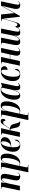

<svg xmlns="http://www.w3.org/2000/svg" viewBox="2299 -2885 826 5464"><g transform="rotate(-90 2712.0 -153.0)"><path d="M415 10Q366 10 337.5 -17.5Q309 -45 309 -92Q309 -113 312.5 -140.5Q316 -168 323 -202L353 -344Q357 -363 363 -396Q369 -429 369 -454Q369 -473 364 -493Q359 -513 337 -513Q311 -513 288 -483.5Q265 -454 248 -409.5Q231 -365 221 -319L154 0H23L116 -445Q119 -459 121 -472Q123 -485 123 -495Q123 -509 117 -517.5Q111 -526 86 -526H71L72 -536H255L235 -406H237Q267 -486 304.5 -515.5Q342 -545 397 -545Q453 -545 475 -512.5Q497 -480 497 -436Q497 -410 492 -378Q487 -346 481 -317L449 -160Q444 -132 439.5 -107Q435 -82 435 -60Q435 -15 465 -15Q486 -15 502 -31Q518 -47 531 -63L537 -55Q516 -27 488.5 -8.5Q461 10 415 10Z M686 -446Q689 -461 691 -473.5Q693 -486 693 -493Q693 -511 685.5 -518.5Q678 -526 650 -526H627L630 -536H822L794 -386H798Q823 -457 859.5 -501.5Q896 -546 960 -546Q1012 -546 1042 -505Q1072 -464 1072 -374Q1072 -328 1062 -275.5Q1052 -223 1031.5 -172.5Q1011 -122 979 -80.5Q947 -39 903 -14.5Q859 10 803 10Q775 10 756.5 3Q738 -4 722 -17Q721 -4 718.5 8Q716 20 713 35L687 161Q684 177 683 185Q682 193 682 200Q682 219 693.5 224.5Q705 230 733 230H758L756 240H539ZM782 -3Q814 -3 840 -30Q866 -57 886 -101.5Q906 -146 920 -200Q934 -254 941.5 -309.5Q949 -365 949 -412Q949 -468 936 -489.5Q923 -511 902 -511Q879 -511 857 -483Q835 -455 817.5 -413.5Q800 -372 791 -331L725 -29Q733 -18 748 -10.5Q763 -3 782 -3Z M1315 10Q1229 10 1177 -41Q1125 -92 1125 -198Q1125 -252 1141 -312.5Q1157 -373 1191.5 -426Q1226 -479 1280 -512.5Q1334 -546 1410 -546Q1473 -546 1506.5 -515.5Q1540 -485 1540 -430Q1540 -374 1507.5 -333Q1475 -292 1419 -270Q1363 -248 1291 -248H1257Q1256 -243 1255 -230Q1254 -217 1253.5 -203.5Q1253 -190 1253 -182Q1253 -85 1275.5 -43.5Q1298 -2 1337 -2Q1381 -2 1409 -43Q1437 -84 1454 -147Q1461 -145 1465.5 -136.5Q1470 -128 1470 -108Q1470 -82 1452.5 -54.5Q1435 -27 1401 -8.5Q1367 10 1315 10ZM1275 -258Q1322 -258 1355 -288.5Q1388 -319 1405 -366.5Q1422 -414 1422 -464Q1422 -502 1413 -517.5Q1404 -533 1381 -533Q1342 -533 1308 -460.5Q1274 -388 1257 -258Z M1972 8Q1925 8 1893 0Q1861 -8 1842 -31Q1823 -54 1813 -97L1792 -192Q1781 -241 1772 -258.5Q1763 -276 1737 -276L1679 0H1549L1641 -435Q1646 -458 1648.5 -473.5Q1651 -489 1651 -496Q1651 -511 1643 -518.5Q1635 -526 1609 -526H1598L1600 -536H1796L1738 -287Q1756 -287 1769 -293.5Q1782 -300 1795 -312Q1812 -330 1829.5 -359Q1847 -388 1871 -430Q1896 -474 1915 -499.5Q1934 -525 1952 -535.5Q1970 -546 1993 -546Q2034 -546 2048.5 -525.5Q2063 -505 2063 -482Q2063 -452 2049 -431.5Q2035 -411 2004 -411Q2004 -444 1993 -459Q1982 -474 1956 -474Q1938 -474 1923.5 -467Q1909 -460 1892.5 -439.5Q1876 -419 1851 -376Q1831 -340 1810.5 -315.5Q1790 -291 1768 -284Q1829 -283 1862 -262.5Q1895 -242 1909 -191L1937 -92Q1953 -37 1964 -19.5Q1975 -2 1988 -2H1996L1994 8Z M2173 -446Q2176 -461 2178 -473.5Q2180 -486 2180 -493Q2180 -511 2172.5 -518.5Q2165 -526 2137 -526H2114L2117 -536H2309L2281 -386H2285Q2310 -457 2346.5 -501.5Q2383 -546 2447 -546Q2499 -546 2529 -505Q2559 -464 2559 -374Q2559 -328 2549 -275.5Q2539 -223 2518.5 -172.5Q2498 -122 2466 -80.5Q2434 -39 2390 -14.5Q2346 10 2290 10Q2262 10 2243.5 3Q2225 -4 2209 -17Q2208 -4 2205.5 8Q2203 20 2200 35L2174 161Q2171 177 2170 185Q2169 193 2169 200Q2169 219 2180.5 224.5Q2192 230 2220 230H2245L2243 240H2026ZM2269 -3Q2301 -3 2327 -30Q2353 -57 2373 -101.5Q2393 -146 2407 -200Q2421 -254 2428.5 -309.5Q2436 -365 2436 -412Q2436 -468 2423 -489.5Q2410 -511 2389 -511Q2366 -511 2344 -483Q2322 -455 2304.5 -413.5Q2287 -372 2278 -331L2212 -29Q2220 -18 2235 -10.5Q2250 -3 2269 -3Z M2730 10Q2664 10 2635 -37.5Q2606 -85 2606 -161Q2606 -207 2616 -259.5Q2626 -312 2647.5 -362.5Q2669 -413 2701.5 -454.5Q2734 -496 2779.5 -521Q2825 -546 2884 -546Q2920 -546 2948.5 -534.5Q2977 -523 2994 -510L3075 -535H3085L3011 -189Q3009 -176 3004 -154Q2999 -132 2995.5 -109.5Q2992 -87 2992 -71Q2992 -26 3025 -26Q3039 -26 3052 -34.5Q3065 -43 3079 -56L3084 -45Q3066 -28 3037 -9Q3008 10 2962 10Q2877 10 2877 -79Q2877 -103 2881 -126Q2885 -149 2889 -177H2886Q2853 -79 2818 -34.5Q2783 10 2730 10ZM2772 -15Q2794 -15 2819 -53Q2844 -91 2866.5 -153Q2889 -215 2903 -286L2949 -513Q2938 -526 2924 -530.5Q2910 -535 2896 -535Q2865 -535 2838.5 -508Q2812 -481 2791.5 -437Q2771 -393 2757 -340Q2743 -287 2735.5 -233.5Q2728 -180 2728 -136Q2728 -72 2738.5 -43.5Q2749 -15 2772 -15Z M3330 9Q3238 9 3187.5 -42.5Q3137 -94 3137 -203Q3137 -256 3152 -314.5Q3167 -373 3200.5 -425Q3234 -477 3288.5 -509.5Q3343 -542 3422 -542Q3500 -542 3530 -513Q3560 -484 3560 -445Q3560 -423 3550 -401.5Q3540 -380 3516.5 -366.5Q3493 -353 3451 -353Q3456 -376 3458.5 -402Q3461 -428 3460 -458Q3460 -500 3447 -515.5Q3434 -531 3411 -531Q3380 -531 3352.5 -500.5Q3325 -470 3304 -419Q3283 -368 3271.5 -305.5Q3260 -243 3260 -178Q3260 -87 3281.5 -45Q3303 -3 3342 -3Q3386 -3 3414 -39.5Q3442 -76 3467 -144Q3475 -140 3480 -128.5Q3485 -117 3485 -96Q3485 -70 3465.5 -46Q3446 -22 3411 -6.5Q3376 9 3330 9Z M3964 10Q3903 10 3881 -18Q3859 -46 3859 -85Q3859 -107 3862.5 -129Q3866 -151 3871 -174L3892 -275H3766L3707 0H3575L3668 -437Q3673 -458 3675.5 -472Q3678 -486 3678 -497Q3678 -511 3670 -518.5Q3662 -526 3635 -526H3626L3628 -536H3821L3768 -285H3894L3952 -536H4080L4002 -166Q3995 -131 3990 -106.5Q3985 -82 3985 -60Q3985 -38 3991.5 -24.5Q3998 -11 4017 -11Q4035 -11 4051 -26Q4067 -41 4085 -61L4091 -54Q4078 -40 4063.5 -25Q4049 -10 4026 0Q4003 10 3964 10Z M4528 10Q4488 10 4466.5 -2Q4445 -14 4436.5 -33.5Q4428 -53 4428 -75Q4428 -86 4429.5 -103Q4431 -120 4433 -136.5Q4435 -153 4437 -161H4432Q4404 -69 4358.5 -30Q4313 9 4258 9Q4203 9 4181.5 -23Q4160 -55 4160 -99Q4160 -123 4165 -156Q4170 -189 4176 -216L4219 -433Q4228 -483 4228 -499Q4228 -513 4222 -519.5Q4216 -526 4192 -526H4173L4175 -536H4373L4301 -183Q4294 -154 4290.5 -124.5Q4287 -95 4287 -78Q4287 -50 4295 -38.5Q4303 -27 4318 -27Q4346 -27 4370 -57Q4394 -87 4412 -133Q4430 -179 4439 -227L4500 -536H4632L4555 -154Q4544 -99 4544 -62Q4544 -12 4573 -12Q4592 -12 4608.5 -26Q4625 -40 4639 -60L4644 -53Q4624 -26 4599.5 -8Q4575 10 4528 10Z M5303 10Q5248 10 5218.5 -17Q5189 -44 5189 -101Q5189 -125 5195 -158Q5201 -191 5208 -223L5276 -501H5271L4992 0H4968L4915 -474Q4906 -442 4896 -406.5Q4886 -371 4872 -321Q4840 -204 4817.5 -131.5Q4795 -59 4773 -26Q4751 7 4717 7Q4687 7 4671.5 -14.5Q4656 -36 4656 -64Q4656 -93 4669.5 -111Q4683 -129 4700 -129Q4699 -107 4707 -89Q4715 -71 4741 -71Q4758 -71 4772 -83.5Q4786 -96 4801.5 -130Q4817 -164 4836 -228Q4844 -255 4855.5 -295.5Q4867 -336 4879 -378Q4891 -420 4899.5 -451Q4908 -482 4909 -488Q4899 -508 4886 -517Q4873 -526 4850 -526H4838L4840 -536H5032L5070 -160L5279 -536H5406L5326 -161Q5320 -133 5315.5 -102.5Q5311 -72 5311 -55Q5311 -27 5322 -19Q5333 -11 5343 -11Q5361 -11 5374.5 -22.5Q5388 -34 5411 -61L5416 -54Q5394 -26 5372 -8Q5350 10 5303 10Z"/></g></svg>

Font: Noto Serif Display ExtraCondensed
Style: Bold Italic
Weight: 700
Width: 2
Italic angle: -12°
Designer: Monotype Design Team
Foundry: Monotype Imaging Inc.
Version: Version 2.009